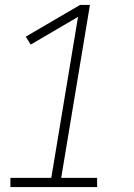

<svg xmlns="http://www.w3.org/2000/svg" viewBox="-20 -755 540 775"><path d="M22 0V-37H187L295 -687L104 -575L84 -607L303 -735H343L227 -37H372V0Z"/></svg>

Font: Iosevka SS04 Extralight
Style: Italic
Weight: 200
Italic angle: -9°
Monospace: yes
Designer: Belleve Invis
Foundry: Belleve Invis
Version: Version 19.0.0; ttfautohint (v1.8.4)